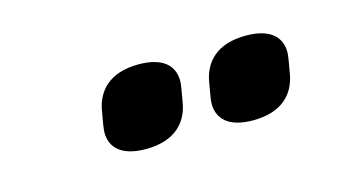

<svg xmlns="http://www.w3.org/2000/svg" viewBox="-34 -849 653 346"><g transform="rotate(-15 292.5 -675.5)"><path d="M207 -600C262 -600 286 -629 292 -663C296 -686 298 -696 298 -703C298 -730 280 -751 233 -751C178 -751 154 -722 148 -688C144 -665 142 -655 142 -648C142 -621 160 -600 207 -600ZM407 -600C462 -600 486 -629 492 -663C496 -686 498 -696 498 -703C498 -730 480 -751 433 -751C378 -751 354 -722 348 -688C344 -665 342 -655 342 -648C342 -621 360 -600 407 -600Z"/></g></svg>

Font: Braiins Sans
Style: Bold Italic
Weight: 700
Italic angle: -11.31°
Designer: Mike Abbink, Paul van der Laan, Pieter van Rosmalen, Jiri Chlebus, Lubos Buracinsky
Foundry: Bold Monday, Sudetype
Version: Version 1.000;hotconv 1.0.109;makeotfexe 2.5.65596